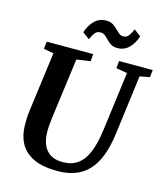

<svg xmlns="http://www.w3.org/2000/svg" viewBox="-138 -1069 1023 1183"><g transform="rotate(15 373.5 -477.0)"><path d="M678.5 -684.5 629.5 -306Q618.5 -221 594.8 -160.5Q571 -100 534.8 -62.5Q498.5 -25 449.5 -7.5Q400.5 10 340 10Q244 10 186 -18.2Q128 -46.5 101.2 -96.2Q74.5 -146 74 -210Q74 -229 74.2 -249.2Q74.5 -269.5 77 -291L129 -684.5L65.5 -696L71 -743H367.5L363 -696.5L275.5 -684L224.5 -302Q221 -274 219 -249Q217 -224 217.5 -205Q218 -161 232.5 -126Q247 -91 277.5 -71.2Q308 -51.5 356.5 -51.5Q415 -51.5 453.5 -80Q492 -108.5 515 -165.2Q538 -222 549 -307L598.5 -684L527.5 -696.5L532 -743H747L741.5 -696.5ZM501.5 -817.5Q475.5 -817.5 459.2 -827.5Q443 -837.5 430.8 -850.8Q418.5 -864 406.2 -874Q394 -884 376.5 -884Q353.5 -884 340.8 -866.8Q328 -849.5 317.5 -824.5L273.5 -857.5Q289 -906 319.2 -934.8Q349.5 -963.5 391.5 -963.5Q417.5 -963.5 434.2 -953.5Q451 -943.5 463.5 -930.5Q476 -917.5 488 -907.2Q500 -897 516.5 -896.5Q539 -896.5 551.8 -914Q564.5 -931.5 575 -956.5L618.5 -923.5Q603 -875 573 -846.2Q543 -817.5 501.5 -817.5Z"/></g></svg>

Font: Merriweather 28pt
Style: Bold Italic
Weight: 700
Italic angle: -7.8°
Version: Version 2.101